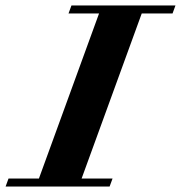

<svg xmlns="http://www.w3.org/2000/svg" viewBox="-81 -683 662 703"><path d="M-60.5 0 -49.8 -29.3H61.5L281.7 -633.8H169.9L180.7 -663.1H561.5L550.8 -633.8H438L217.8 -29.3H331.1L320.3 0Z"/></svg>

Font: Elstob ExtraBold
Style: Italic
Weight: 800
Italic angle: -20°
Designer: Peter S. Baker
Version: Version 1.015